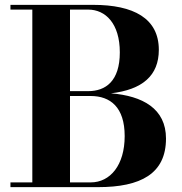

<svg xmlns="http://www.w3.org/2000/svg" viewBox="-20 -770 750 790"><path d="M383 0C559 0 663 -55 663 -200C663 -323.5 566.5 -375.5 436.5 -386C565.5 -401 633.5 -458.5 633.5 -565C633.5 -695 529 -750 363.5 -750H23V-730.5H113V-19.5H23V0ZM343 -730.5C414 -730.5 473 -673.5 473 -554.5C473 -435.5 414 -395 343 -395H268V-730.5ZM353 -375C434 -375 493 -329 493 -210C493 -91 434 -19.5 353 -19.5H268V-375Z"/></svg>

Font: Bodoni* 11pt
Style: Bold
Weight: 700
Version: Version 2.3